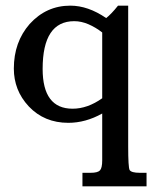

<svg xmlns="http://www.w3.org/2000/svg" viewBox="-20 -433 561 680"><path d="M434 -413V86Q434 159 439 169Q445 179 475 179H499V227H272V179H301Q326 179 334 170.5Q342 162 342 135V-31Q283 2 222 2Q137 2 82 -56Q55 -85 42 -118.5Q29 -152 29 -190Q29 -284 85 -348Q144 -413 229 -413Q292 -413 356 -369Q374 -383 398 -413ZM342 -318Q319 -336 293.5 -347Q268 -358 243 -358Q131 -358 131 -189Q131 -48 237 -48Q290 -48 342 -85Z"/></svg>

Font: New Athena Unicode
Style: Bold
Weight: 700
Designer: J. Rusten 1997; rev. by R. Hancock 2001, 2002, rev. by D. Mastronarde 2002-2021
Foundry: Society for Classical Studies (formerly American Philological Association)
Version: Version 5.008